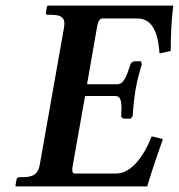

<svg xmlns="http://www.w3.org/2000/svg" viewBox="-20 -666 639 686"><path d="M37 0H506C522 -54 543 -116 562 -169L522 -179C493 -105 448 -46 395 -46H248C241.6 -46 238.3 -49 238.3 -58.9C238.3 -63 238.8 -68.3 240 -75L284 -323H392C410 -323 413.9 -306.1 413.9 -280.4C413.9 -271.8 413.5 -262.2 413 -252C412 -248 417 -242 427 -242H447L454 -251C455 -268 458.1 -308 464 -344C470.1 -381 482 -421 487 -437L483 -447H463C453 -447 446 -440 446 -436C433 -396 423 -365 399 -365H291L327 -571C331 -592 337 -600 346 -600H471C535 -600 546 -526 550 -475L590 -484C590 -535 592 -588 599 -646H151L148 -644L144 -621C143 -616 146 -613 150 -613H164C196.6 -613 210.1 -604.1 210.1 -581.4C210.1 -577.6 209.7 -573.5 209 -569L122 -77C116 -45 100 -33 61 -33H48C44 -33 40 -30 39 -24L35 -2Z"/></svg>

Font: Linux Libertine O
Style: Bold Italic
Weight: 700
Italic angle: -11.5°
Designer: Philipp H. Poll
Foundry: Philipp H. Poll
Version: Version 4.1.0